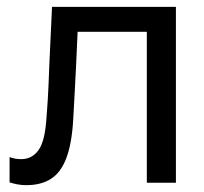

<svg xmlns="http://www.w3.org/2000/svg" viewBox="-20 -534 597 561"><path d="M57 7Q42 7 30 4.5Q18 2 8 -1V-75Q16 -72 24.5 -70.5Q33 -69 42 -69Q74 -69 93 -96Q112 -123 116 -193Q118 -217 119.5 -241Q121 -265 122 -290Q123 -315 124 -342L132 -514H494V0H409V-490L433 -441H156L209 -490L202 -336Q200 -295 198 -259Q196 -223 194 -186Q190 -115 174 -72.5Q158 -30 129 -11.5Q100 7 57 7Z"/></svg>

Font: TikTok Sans 24pt
Style: Regular
Weight: 400
Version: Version 4.000